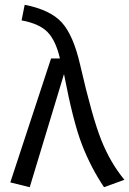

<svg xmlns="http://www.w3.org/2000/svg" viewBox="-20 -770 539 801"><path d="M70 -685 83 -750Q190 -729 238 -676Q286 -623 314 -501Q365 -279 403 -184.5Q441 -90 499 -20L414 11Q359 -71 322 -166.5Q285 -262 247 -461L104 11L23 -9L193 -526H230Q213 -600 179 -635.5Q145 -671 70 -685Z"/></svg>

Font: FiraSans
Style: Regular
Weight: 350
Designer: Carrois Corporate & Edenspiekermann AG
Foundry: Carrois Corporate GbR & Edenspiekermann AG
Version: Version 3.106;PS 003.106;hotconv 1.0.70;makeotf.lib2.5.58329